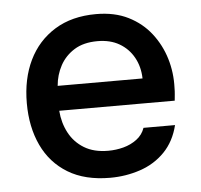

<svg xmlns="http://www.w3.org/2000/svg" viewBox="-44 -580 662 631"><g transform="rotate(-5 287.0 -264.0)"><path d="M295 6Q212 6 156 -28Q100 -62 71.5 -122.5Q43 -183 43 -262Q43 -342 72.5 -403Q102 -464 158.5 -499Q215 -534 295 -534Q356 -534 401 -511.5Q446 -489 475.5 -451Q505 -413 519 -366.5Q533 -320 531 -270Q531 -259 530 -249Q529 -239 528 -228H147Q150 -188 167.5 -155Q185 -122 217 -102.5Q249 -83 296 -83Q322 -83 346.5 -89.5Q371 -96 390.5 -110.5Q410 -125 418 -148H522Q509 -95 475.5 -60.5Q442 -26 394.5 -10Q347 6 295 6ZM149 -310H429Q428 -349 411 -379.5Q394 -410 364 -427.5Q334 -445 292 -445Q246 -445 215.5 -426Q185 -407 168.5 -376.5Q152 -346 149 -310Z"/></g></svg>

Font: Onest Medium
Style: Regular
Weight: 500
Designer: Dmitri Voloshin, Andrey Kudryavtsev
Foundry: Dmitri Voloshin, Andrey Kudryavtsev
Version: Version 1.000;gftools[0.9.33]